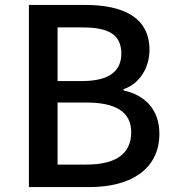

<svg xmlns="http://www.w3.org/2000/svg" viewBox="-20 -757 707 777"><path d="M97 0H343C506 0 625 -70 625 -216C625 -316 564 -373 480 -391V-396C546 -418 585 -485 585 -555C585 -688 476 -737 325 -737H97ZM213 -429V-646H315C419 -646 471 -617 471 -540C471 -471 424 -429 312 -429ZM213 -91V-342H330C447 -342 511 -305 511 -222C511 -132 445 -91 330 -91Z"/></svg>

Font: Noto Sans JP Medium
Style: Regular
Weight: 500
Designer: Ryoko NISHIZUKA  (kana, bopomofo & ideographs); Paul D. Hunt (Latin, Greek & Cyrillic); Sandoll Communications , Soo-you
Foundry: Adobe
Version: Version 2.002;hotconv 1.0.116;makeotfexe 2.5.65601